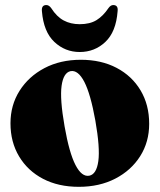

<svg xmlns="http://www.w3.org/2000/svg" viewBox="-20 -710 617 742"><path d="M292.5 -479Q371 -479 430.5 -447.8Q490 -416.5 523.2 -360.8Q556.5 -305 556.5 -231.5Q556.5 -161.5 521.8 -106.5Q487 -51.5 425.8 -19.8Q364.5 12 284.5 12Q205.5 12 146.2 -19Q87 -50 53.8 -105.5Q20.5 -161 20.5 -233.5Q20.5 -303.5 55.5 -359Q90.5 -414.5 151.8 -446.8Q213 -479 292.5 -479ZM325 -31Q353 -36.5 360 -87.5Q367 -138.5 348.5 -244Q330 -347 305.8 -393.8Q281.5 -440.5 252.5 -435Q225 -429 218 -378.2Q211 -327.5 229.5 -222Q247.5 -119 271.8 -72.2Q296 -25.5 325 -31ZM288 -616.5Q327.5 -616.5 353 -632.2Q378.5 -648 399 -678.5Q407.5 -690.5 417.5 -690.5Q437.5 -690.5 434.5 -666.5Q428.5 -587 387.2 -548Q346 -509 288 -509Q231.5 -509 190 -548Q148.5 -587 142 -666.5Q139.5 -690.5 159 -690.5Q169.5 -690.5 178 -678.5Q199 -645.5 226 -631Q253 -616.5 288 -616.5Z"/></svg>

Font: Fraunces 72pt Black
Style: Regular
Weight: 900
Version: Version 1.000;[0bf87f6ff]